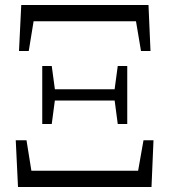

<svg xmlns="http://www.w3.org/2000/svg" viewBox="-20 -748 678 768"><path d="M52 0 43 -187H86L116 0L80 -65H558L521 0L554 -187H594L586 0ZM149 -252V-484H187L201 -380V-358L187 -252ZM177 -346V-391H460V-346ZM451 -252 437 -358V-380L451 -484H489V-252ZM56 -544 65 -728H574L582 -544H544L513 -728L545 -663H93L125 -728L95 -544Z"/></svg>

Font: Noto Serif SC
Style: Regular
Weight: 400
Designer: Ryoko NISHIZUKA 西塚涼子 (kana & ideographs); Frank Grießhammer (Latin, Greek & Cyrillic); Wenlong ZHANG 张文龙 (bopomofo); San
Foundry: Adobe
Version: Version 2.002-H1;hotconv 1.1.0;makeotfexe 2.6.0